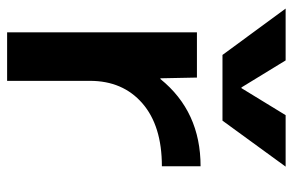

<svg xmlns="http://www.w3.org/2000/svg" viewBox="-158 -644 803 526"><g transform="rotate(90 243.0 -381.5)"><path d="M222 -642 296 -763H437L311 -590H131L4 -763H146L220 -642ZM69 -520H193L195 -420H197Q286 -530 436 -530V-424Q325 -424 263.5 -370.5Q202 -317 202 -227V0H69Z"/></g></svg>

Font: Mplus 1p Bold
Style: Bold
Weight: 700
Version: Version 1.061